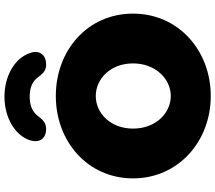

<svg xmlns="http://www.w3.org/2000/svg" viewBox="-72 -880 964 860"><g transform="rotate(-90 410.0 -450.0)"><path d="M410 12C614 12 779 -133 779 -336C779 -540 614 -682 410 -682C206 -682 41 -539 41 -336C41 -134 206 12 410 12ZM410 -167C334 -167 264 -234 264 -336C264 -438 334 -503 410 -503C486 -503 556 -438 556 -336C556 -235 486 -167 410 -167ZM253 -726C299 -721 311 -754 328 -771C347 -790 373 -799 407 -799C442 -799 468 -790 486 -771C503 -754 515 -720 561 -726C599 -730 617 -761 602 -799C579 -866 500 -912 407 -912C314 -912 235 -866 212 -799C199 -760 215 -730 253 -726Z"/></g></svg>

Font: SN Pro Black
Style: Regular
Weight: 900
Designer: Tobias Whetton
Foundry: Supernotes
Version: Version 1.001;Glyphs 3.2 (3249)